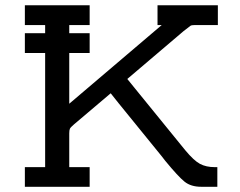

<svg xmlns="http://www.w3.org/2000/svg" viewBox="-20 -715 919 735"><path d="M75.2 0V-75.2H152.8V-512.2H75.2V-587.9H152.8V-619.1H75.2V-694.8H323.2V-619.1H245.1V-587.9H323.2V-512.2H245.1V-317.9L599.1 -619.1H583V-694.8H814V-619.1H726.1Q713.9 -619.1 709.5 -616.5Q705.1 -613.8 683.1 -596.2L467.8 -413.1V-412.1L497.1 -376L689 -140.1Q722.2 -100.1 745.6 -87.6Q769 -75.2 801.8 -75.2H812V0H750Q710.9 0 686.5 -19.5Q662.1 -39.1 612.8 -99.1Q603 -112.3 597.2 -119.1L434.1 -319.8Q424.3 -332 403.8 -357.9L263.2 -238.8Q250 -227.5 247.6 -222.2Q245.1 -216.8 245.1 -204.1V-75.2H323.2V0Z"/></svg>

Font: CMU Concrete
Style: Bold
Weight: 700
Version: Version 0.7.0